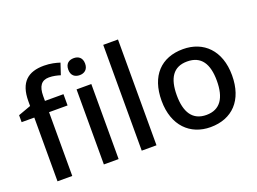

<svg xmlns="http://www.w3.org/2000/svg" viewBox="-113 -1025 1735 1296"><g transform="rotate(-20 755.0 -377.5)"><path d="M346 -458V-539H213V-574C213 -644 238 -679 292 -679C322 -679 351 -672 373 -665L400 -746C373 -755 333 -765 287 -765C174 -765 107 -713 107 -575V-541L16 -508V-458H107V0H213V-458Z M494 -744C460 -744 433 -727 433 -683C433 -640 460 -622 494 -622C526 -622 554 -640 554 -683C554 -727 526 -744 494 -744ZM546 -539H440V0H546Z M818 0V-760H712V0Z M1459 -270C1459 -449 1354 -549 1207 -549C1050 -549 953 -449 953 -270C953 -91 1059 10 1204 10C1360 10 1459 -91 1459 -270ZM1062 -270C1062 -392 1105 -461 1205 -461C1306 -461 1350 -392 1350 -270C1350 -149 1306 -77 1206 -77C1106 -77 1062 -149 1062 -270Z"/></g></svg>

Font: Noto Sans Gujarati Medium
Style: Regular
Weight: 500
Designer: Jelle Bosma - Monotype Design Team, Universal Thirst
Foundry: Monotype Imaging Inc.
Version: Version 2.106